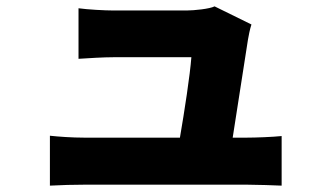

<svg xmlns="http://www.w3.org/2000/svg" viewBox="-20 -554 1040 604"><path d="M137 -127V30C179 28 206 27 244 27C296 27 710 27 759 27C788 27 844 29 866 30V-126C837 -123 784 -121 757 -121H712L760 -429C762 -441 766 -462 771 -477L655 -534C640 -526 590 -521 567 -521C523 -521 395 -521 337 -521C310 -521 255 -524 227 -528V-369C258 -371 305 -374 338 -374C368 -374 543 -374 582 -374C578 -319 560 -202 546 -121H244C207 -121 165 -124 137 -127Z"/></svg>

Font: Noto Sans CJK HK Black
Style: Regular
Weight: 900
Designer: Ryoko NISHIZUKA 西塚涼子 (kana, bopomofo & ideographs); Paul D. Hunt (Latin, Greek & Cyrillic); Sandoll Communications 산돌커뮤니
Foundry: Adobe
Version: Version 2.004;hotconv 1.0.118;makeotfexe 2.5.65603